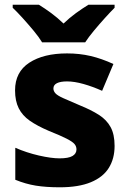

<svg xmlns="http://www.w3.org/2000/svg" viewBox="-20 -786 546 816"><path d="M467 -166Q467 -112 442.5 -72.5Q418 -33 366 -11.5Q314 10 234 10Q176 10 132.5 3Q89 -4 45 -22V-158Q93 -137 145.5 -125Q198 -113 233 -113Q271 -113 288 -123Q305 -133 305 -151Q305 -164 296.5 -174Q288 -184 262.5 -197Q237 -210 187 -230Q138 -251 106.5 -273Q75 -295 59.5 -326Q44 -357 44 -402Q44 -480 104.5 -519.5Q165 -559 265 -559Q318 -559 365 -548Q412 -537 462 -514L414 -400Q374 -418 335 -429Q296 -440 265 -440Q237 -440 222 -432.5Q207 -425 207 -410Q207 -399 215.5 -389.5Q224 -380 248.5 -369Q273 -358 320 -338Q367 -319 400 -298Q433 -277 450 -246Q467 -215 467 -166ZM159 -606Q145 -629 122.5 -656Q100 -683 76.5 -709Q53 -735 34 -753V-766H145Q171 -750 197.5 -730.5Q224 -711 250 -686Q276 -711 303 -730.5Q330 -750 356 -766H467V-753Q449 -735 425.5 -709Q402 -683 379.5 -656Q357 -629 342 -606Z"/></svg>

Font: Noto Sans Thai ExtraBold
Style: Regular
Weight: 800
Version: Version 2.001